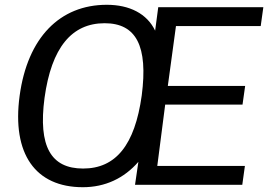

<svg xmlns="http://www.w3.org/2000/svg" viewBox="-20 -772 1125 802"><path d="M637 -79 670 -335H993L1004 -413H681L715 -663H1069L1080 -742H641L628 -644C594 -715 521 -752 426 -752C230 -752 95 -615 62 -372C29 -129 128 10 326 10C419 10 498 -27 558 -96L544 0H992L1003 -79ZM327 -68C193 -68 139 -160 166 -363C195 -574 280 -675 417 -675C549 -675 599 -580 572 -373C543 -165 463 -68 327 -68Z"/></svg>

Font: Cheyenne Sans
Style: Italic
Weight: 400
Italic angle: -8.13011°
Designer: The Public Sans project authors (U.S. Web Design System), Libre Franklin designed by Pablo Impallari and Rodrigo Fuenzal
Foundry: The Cheyenne Sans Project Authors
Version: Version 2.007